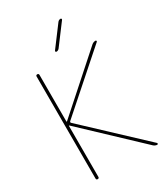

<svg xmlns="http://www.w3.org/2000/svg" viewBox="-227 -1054 1016 1158"><g transform="rotate(-30 281.0 -475.0)"><path d="M91 -10V-720Q91 -730 101 -730Q111 -730 111 -720V-395Q111 -394 112 -394H114L480 -720Q492 -730 506 -730Q510 -730 511.5 -726.5Q513 -723 510 -720L132 -386Q126 -380 132 -374L520 -10Q522 -8 521 -4Q520 0 516 0Q503 0 491 -10L114 -366H112H111V-10Q111 0 101 0Q91 0 91 -10ZM270 -790Q266 -790 264.5 -793.5Q263 -797 265 -800L370 -940Q378 -950 390 -950Q394 -950 395.5 -946.5Q397 -943 395 -940L290 -800Q282 -790 270 -790Z"/></g></svg>

Font: Rounded Mplus 1c Thin
Style: Regular
Weight: 250
Version: Version 1.059.20150529